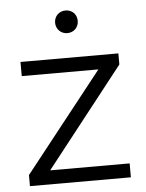

<svg xmlns="http://www.w3.org/2000/svg" viewBox="-52 -769 616 811"><g transform="rotate(-5 255.5 -363.0)"><path d="M256 -630C284 -630 304 -651 304 -678C304 -706 284 -726 256 -726C229 -726 208 -706 208 -678C208 -651 229 -630 256 -630ZM470 0V-59H133L463 -479V-526H48V-466H373L42 -47V0Z"/></g></svg>

Font: Montserrat Z
Style: Regular
Weight: 400
Designer: Julieta Ulanovsky
Foundry: Julieta Ulanovsky
Version: Version 8.000